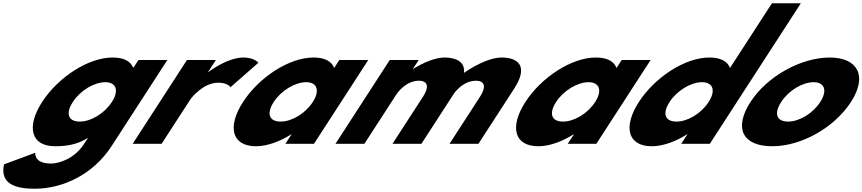

<svg xmlns="http://www.w3.org/2000/svg" viewBox="-69 -880 5278 1175"><path d="M-44.6 126C-71.6 251 35.9 275 142.9 275C317.9 275 502.5 186 613.9 14L955.3 -513H778.3L748.5 -467H745.5C728.7 -506 688 -528 620 -528C470 -528 286 -406 188.8 -256C91.7 -106 118.3 15 268.3 15C338.3 15 404.8 5 470 -37L445.3 1C386.4 92 291.6 121 242.6 121C165.6 121 145.3 86 146.4 55ZM376.8 -256C422.8 -327 508.2 -377 575.2 -377C641.2 -377 661.8 -327 615.8 -256C570.5 -186 488.1 -136 419.1 -136C347.1 -136 331.5 -186 376.8 -256Z M743 0H920L1094.9 -270C1103.3 -283 1175.2 -374 1267.2 -374C1326.2 -374 1341.1 -346 1341.1 -346L1512.3 -496C1512.3 -496 1487 -528 1421 -528C1320 -528 1206.3 -439 1206.3 -439H1204.3L1252.3 -513H1075.3Z M1418.3 -256C1321.2 -106 1347.8 15 1497.8 15C1567.8 15 1647.9 -16 1713.1 -58H1715.1L1677.5 0H1852.5L2184.8 -513H2007.8L1976 -464C1960.6 -505 1918.5 -528 1849.5 -528C1699.5 -528 1515.5 -406 1418.3 -256ZM1606.3 -256C1652.3 -327 1737.7 -377 1804.7 -377C1870.7 -377 1891.3 -327 1845.3 -256C1800 -186 1717.6 -136 1648.6 -136C1576.6 -136 1561 -186 1606.3 -256Z M1984 0H2161L2355.3 -300C2381.9 -341 2434 -386 2493 -386C2556 -386 2553.9 -341 2520.8 -290L2333 0H2510L2708.2 -306C2735.5 -345 2786 -386 2842 -386C2905 -386 2902.9 -341 2869.8 -290L2682 0H2859L3077.9 -338C3170.6 -481 3095 -528 3001 -528C2945 -528 2866.2 -499 2770.1 -434C2778.8 -503 2720 -528 2652 -528C2596 -528 2526.2 -499 2460.3 -459H2458.3L2493.3 -513H2316.3Z M3146.3 -256C3049.2 -106 3075.8 15 3225.8 15C3295.8 15 3375.9 -16 3441.1 -58H3443.1L3405.5 0H3580.5L3912.8 -513H3735.8L3704 -464C3688.6 -505 3646.5 -528 3577.5 -528C3427.5 -528 3243.5 -406 3146.3 -256ZM3334.3 -256C3380.3 -327 3465.7 -377 3532.7 -377C3598.7 -377 3619.3 -327 3573.3 -256C3528 -186 3445.6 -136 3376.6 -136C3304.6 -136 3289 -186 3334.3 -256Z M3840.8 -256C3743.7 -106 3770.3 15 3920.3 15C3990.3 15 4070.4 -16 4135.6 -58H4137.6L4100 0H4275L4832 -860H4655L4398.5 -464C4383.1 -505 4341 -528 4272 -528C4122 -528 3938 -406 3840.8 -256ZM4028.8 -256C4074.8 -327 4160.2 -377 4227.2 -377C4293.2 -377 4313.8 -327 4267.8 -256C4222.5 -186 4140.1 -136 4071.1 -136C3999.1 -136 3983.5 -186 4028.8 -256Z M4523.8 -256C4421.5 -98 4472.3 15 4657.3 15C4834.3 15 5036.5 -98 5138.8 -256C5242.5 -416 5179 -528 5009 -528C4836 -528 4627.5 -416 4523.8 -256ZM4711.8 -256C4757.8 -327 4843.2 -377 4910.2 -377C4976.2 -377 4996.8 -327 4950.8 -256C4905.5 -186 4823.1 -136 4754.1 -136C4682.1 -136 4666.5 -186 4711.8 -256Z"/></svg>

Font: Hussar
Style: BdWodka
Weight: 700
Foundry: Cannot Into Space Fonts
Version: Version 2.00